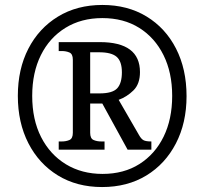

<svg xmlns="http://www.w3.org/2000/svg" viewBox="-20 -745 825 775"><path d="M392 10Q290 10 213.5 -37Q137 -84 94.5 -167Q52 -250 52 -358Q52 -466 94.5 -548.5Q137 -631 214 -678Q291 -725 393 -725Q495 -725 571.5 -678.5Q648 -632 690.5 -549Q733 -466 733 -357Q733 -249 690 -166Q647 -83 570.5 -36.5Q494 10 392 10ZM394 -43Q480 -43 543 -83Q606 -123 640.5 -193.5Q675 -264 675 -358Q675 -452 640 -522.5Q605 -593 542 -632.5Q479 -672 393 -672Q308 -672 244 -632.5Q180 -593 145 -522.5Q110 -452 110 -358Q110 -262 146 -191.5Q182 -121 246 -82Q310 -43 394 -43ZM217 -141V-174H229Q247 -174 260.5 -180Q274 -186 274 -209V-504Q274 -527 260.5 -533Q247 -539 229 -539H217V-575H383Q545 -575 545 -454Q545 -406 518.5 -380Q492 -354 459 -342L541 -200Q550 -184 559.5 -179Q569 -174 591 -174V-141H495L393 -327H344V-209Q344 -186 357.5 -180Q371 -174 389 -174H402V-141ZM382 -368Q434 -368 453 -388.5Q472 -409 472 -453Q472 -497 451 -515.5Q430 -534 380 -534H344V-368Z"/></svg>

Font: Noto Serif Thai SemiCondensed SemiBold
Style: Regular
Weight: 600
Width: 4
Designer: Monotype Design Team
Foundry: Monotype Imaging Inc.
Version: Version 2.002; ttfautohint (v1.8.4.7-5d5b)